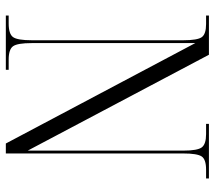

<svg xmlns="http://www.w3.org/2000/svg" viewBox="-60 -694 754 675"><g transform="rotate(90 317.5 -357.0)"><path d="M35 0V-10H63Q100 -10 111 -25.5Q122 -41 122 -91V-624Q122 -674 111 -689Q100 -704 65 -704H35V-714H173L510 -77V-624Q510 -674 498.5 -689Q487 -704 452 -704H416V-714H608V-704H577Q541 -704 530.5 -688.5Q520 -673 520 -623V0H485L132 -666V-91Q132 -41 143 -25.5Q154 -10 190 -10H226V0Z"/></g></svg>

Font: Noto Serif Display Condensed Light
Style: Regular
Weight: 300
Width: 3
Designer: Monotype Design Team
Foundry: Monotype Imaging Inc.
Version: Version 2.009